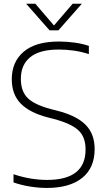

<svg xmlns="http://www.w3.org/2000/svg" viewBox="-20 -964 551 994"><path d="M222 9Q182 9 137 2Q92 -5 50 -19.5V-62Q96.5 -46.5 140.2 -39.5Q184 -32.5 223.5 -32.5Q423 -32.5 423 -190Q423 -256 384.8 -290.5Q346.5 -325 259 -348L226 -356.5Q133 -381 87 -428.2Q41 -475.5 41 -553.5Q41 -644 102.8 -696.5Q164.5 -749 285 -749Q324.5 -749 365.2 -743.5Q406 -738 440 -726.5V-684Q401 -696.5 362.2 -702Q323.5 -707.5 284 -707.5Q185 -707.5 136.5 -668Q88 -628.5 88 -556Q88 -491.5 123 -456.8Q158 -422 242.5 -399.5L275.5 -391Q376 -365.5 423 -318Q470 -270.5 470 -192.5Q470 -95 405.5 -43Q341 9 222 9ZM236.5 -807 115.5 -944.5H163L259.5 -832L356 -944.5H403.5L282.5 -807Z"/></svg>

Font: Encode Sans XLt
Style: Regular
Weight: 200
Designer: Multiple Designers
Foundry: Impallari Type
Version: Version 3.002; ttfautohint (v1.8.3) -l 8 -r 50 -G 200 -x 14 